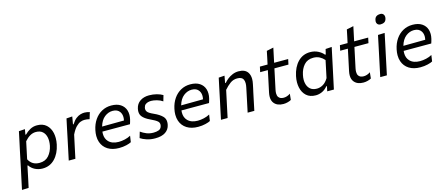

<svg xmlns="http://www.w3.org/2000/svg" viewBox="-63 -1421 5364 2305"><g transform="rotate(-15 2619.0 -268.0)"><path d="M-8.5 195Q3.5 140.5 14.5 87Q26 34.5 39 -26.5L90 -269Q100.5 -317 113 -375.5Q125 -433.5 138.5 -496L214.5 -501L202.5 -435H211.5Q239 -464.5 278 -486.2Q317 -508 364.5 -508Q437.5 -508 481 -468.2Q524.5 -428.5 538.5 -363.5Q544.5 -334 544.5 -302Q544.5 -264 536 -223.5Q513.5 -116 451.8 -52.5Q390 11 299.5 11Q249 11 206 -10.5Q163 -32 138 -70.5H130.5L120.5 -23Q108.5 35 97.8 86Q87 137 75 192ZM281 -64Q353.5 -64 395.5 -111.5Q437.5 -159 452.5 -230.5Q458.5 -261 458.5 -288.5Q458.5 -311 454.5 -332Q445.5 -378 415 -406Q384.5 -434 331 -434Q293 -434 258.2 -413.8Q223.5 -393.5 191.5 -356.5L146.5 -144Q168.5 -102.5 201.8 -83.2Q235 -64 281 -64Z M625 0Q636 -53.5 647.5 -105.5Q658 -156.5 671.5 -219L682 -268.5Q692 -317 704.2 -375.2Q716.5 -433.5 730 -496L803 -501L786.5 -406.5H794.5Q820.5 -448.5 848.5 -470.2Q876.5 -492 903.8 -500Q931 -508 954.5 -508Q972 -508 989.5 -504.8Q1007 -501.5 1020 -497L995.5 -415.5Q977 -420.5 961.5 -422Q946 -423.5 930.5 -423.5Q909 -423.5 882.8 -413.8Q856.5 -404 827.2 -374.5Q798 -345 768.5 -285L753.5 -215.5Q741 -156.5 730 -106Q719 -55 707.5 0Z M1250 11Q1166.5 11 1110.5 -24.2Q1054.5 -59.5 1032.5 -123Q1020.5 -158 1020.5 -199.5Q1020.5 -233.5 1028.5 -271.5Q1043.5 -343 1080 -396Q1116.5 -449 1169.5 -478Q1222.5 -507 1287 -507Q1358 -507 1402.5 -477.8Q1447 -448.5 1463 -398.5Q1471 -372.5 1471 -343.5Q1471 -316 1464 -286Q1461 -272.5 1456.5 -258Q1452 -243.5 1448 -231.5H1105Q1103.5 -217.5 1103.5 -204Q1103.5 -144 1139 -107Q1182 -61.5 1264.5 -61.5Q1301 -61.5 1341.2 -70.8Q1381.5 -80 1413.5 -98L1402 -20.5Q1383.5 -9.5 1341.2 0.8Q1299 11 1250 11ZM1287.5 -440.5Q1233 -440.5 1186.5 -404Q1140 -367.5 1117.5 -291L1389.5 -293.5L1390 -295Q1394.5 -315.5 1394.5 -334Q1394.5 -371 1376 -399Q1348.5 -440.5 1287.5 -440.5Z M1698.5 11Q1641.5 11 1594.8 -4.2Q1548 -19.5 1516.5 -40.5L1538.5 -115.5Q1571 -92 1609.8 -76.2Q1648.5 -60.5 1697 -60.5Q1733 -60.5 1761.8 -71Q1790.5 -81.5 1799 -117Q1801 -126 1801 -134Q1801 -157 1784 -173.5Q1760.5 -195.5 1695.5 -225Q1631.5 -254.5 1603.5 -291Q1584 -316 1584 -352.5Q1584 -369 1588 -388Q1600.5 -445.5 1646 -476.5Q1691.5 -507.5 1757.5 -507.5Q1807 -507.5 1851.2 -496Q1895.5 -484.5 1927 -465.5L1906 -393Q1875.5 -414.5 1835.2 -425.5Q1795 -436.5 1764.5 -436.5Q1748 -436.5 1728.5 -432.2Q1709 -428 1693.2 -415.2Q1677.5 -402.5 1672 -377Q1670 -368.5 1670 -361Q1670 -342 1681.5 -326.5Q1697 -305 1757 -278.5Q1825.5 -248 1861.5 -210.5Q1887.5 -183 1887.5 -141Q1887.5 -124.5 1883.5 -106Q1872.5 -52 1826.5 -20.5Q1780.5 11 1698.5 11Z M2232.5 11Q2149 11 2093 -24.2Q2037 -59.5 2015 -123Q2003 -158 2003 -199.5Q2003 -233.5 2011 -271.5Q2026 -343 2062.5 -396Q2099 -449 2152 -478Q2205 -507 2269.5 -507Q2340.5 -507 2385 -477.8Q2429.5 -448.5 2445.5 -398.5Q2453.5 -372.5 2453.5 -343.5Q2453.5 -316 2446.5 -286Q2443.5 -272.5 2439 -258Q2434.5 -243.5 2430.5 -231.5H2087.5Q2086 -217.5 2086 -204Q2086 -144 2121.5 -107Q2164.5 -61.5 2247 -61.5Q2283.5 -61.5 2323.8 -70.8Q2364 -80 2396 -98L2384.5 -20.5Q2366 -9.5 2323.8 0.8Q2281.5 11 2232.5 11ZM2270 -440.5Q2215.5 -440.5 2169 -404Q2122.5 -367.5 2100 -291L2372 -293.5L2372.5 -295Q2377 -315.5 2377 -334Q2377 -371 2358.5 -399Q2331 -440.5 2270 -440.5Z M2517 0Q2528.5 -55 2539.5 -107Q2550.5 -158 2563.5 -219L2574 -269Q2584 -317 2596.2 -375.2Q2608.5 -433.5 2622 -496L2695 -501L2679 -413H2687.5Q2705 -434.5 2732.5 -456.5Q2760 -478.5 2795.2 -493.2Q2830.5 -508 2870.5 -508Q2952.5 -508 2985 -456Q3005.5 -423.5 3005.5 -376.5Q3005.5 -348 2998 -314.5Q2993.5 -293.5 2989 -270.5Q2984 -247.5 2977.5 -219Q2965 -158 2954 -107Q2943 -55.5 2931.5 0H2848.5Q2860.5 -55.5 2871 -106.5Q2881.5 -157 2894 -215.5L2911 -297Q2917 -325 2917 -347.5Q2917 -375.5 2907.5 -395Q2890.5 -430 2832.5 -430Q2783.5 -430 2744.5 -401.2Q2705.5 -372.5 2670 -331L2645.5 -216Q2633 -156.5 2622 -105.8Q2611 -55 2599.5 0Z M3292.5 11Q3216 11 3178.5 -34.5Q3153 -65 3153 -114Q3153 -138 3159 -166.5Q3174.5 -240 3188.5 -305Q3202.5 -370 3215 -430.5H3119.5L3133.5 -496H3229Q3238 -539 3246.5 -577.5Q3254.5 -615.5 3263 -657L3348.5 -675Q3338 -625.5 3329.5 -585.5Q3321 -545 3310.5 -496H3485L3471 -430.5H3296.5L3243 -179Q3238 -154.5 3238 -135.5Q3238 -106 3250 -89Q3269.5 -61 3314.5 -61Q3333.5 -61 3355 -67.8Q3376.5 -74.5 3396.5 -89L3389 -13.5Q3374.5 -4 3347 3.5Q3319.5 11 3292.5 11Z M3837.5 0 3842.5 -23 3850.5 -61.5H3842.5Q3811 -23.5 3772.5 -6.2Q3734 11 3695 11Q3621.5 11 3578 -28.8Q3534.5 -68.5 3521 -133.5Q3514.5 -164 3514.5 -196.5Q3514.5 -233.5 3523 -273.5Q3545.5 -381 3607.2 -444.5Q3669 -508 3759.5 -508Q3813 -508 3856.8 -486Q3900.5 -464 3926 -432H3935L3950.5 -496L4027.5 -501Q4014.5 -442 4003 -386.5Q3991 -330.5 3978 -269L3926 -26.5Q3923 -13 3920.5 0ZM3728 -63Q3767.5 -63 3805 -85.2Q3842.5 -107.5 3870.5 -155.5L3915.5 -368Q3890.5 -397 3857 -415Q3823.5 -433 3778.5 -433Q3705.5 -433 3663.5 -385.5Q3621.5 -338 3607 -266.5Q3600 -235 3600 -206.5Q3600 -185 3604 -165.5Q3613 -119 3643.8 -91Q3674.5 -63 3728 -63Z M4287 11Q4210.5 11 4173 -34.5Q4147.5 -65 4147.5 -114Q4147.5 -138 4153.5 -166.5Q4169 -240 4183 -305Q4197 -370 4209.5 -430.5H4114L4128 -496H4223.5Q4232.5 -539 4241 -577.5Q4249 -615.5 4257.5 -657L4343 -675Q4332.5 -625.5 4324 -585.5Q4315.5 -545 4305 -496H4479.5L4465.5 -430.5H4291L4237.5 -179Q4232.5 -154.5 4232.5 -135.5Q4232.5 -106 4244.5 -89Q4264 -61 4309 -61Q4328 -61 4349.5 -67.8Q4371 -74.5 4391 -89L4383.5 -13.5Q4369 -4 4341.5 3.5Q4314 11 4287 11Z M4496.5 0Q4508 -55 4519 -106Q4530 -157 4543 -219L4553.5 -268.5Q4567.5 -336 4579 -389Q4590 -441.5 4601.5 -496L4685 -499Q4673 -442.5 4662 -390Q4650.5 -337.5 4636 -268.5L4625.5 -219Q4612.5 -157 4601.5 -106Q4590.5 -55 4579 0ZM4666 -610.5Q4639 -610.5 4625.5 -628.5Q4616 -640 4616 -658Q4616 -667 4618.5 -677.5Q4624.5 -707.5 4644.2 -720Q4664 -732.5 4691.5 -732.5Q4718.5 -732.5 4732 -713.5Q4741.5 -700.5 4741.5 -682.5Q4741.5 -674.5 4739.5 -665.5Q4733 -634.5 4713.8 -622.5Q4694.5 -610.5 4666 -610.5Z M4994.5 11Q4911 11 4855 -24.2Q4799 -59.5 4777 -123Q4765 -158 4765 -199.5Q4765 -233.5 4773 -271.5Q4788 -343 4824.5 -396Q4861 -449 4914 -478Q4967 -507 5031.5 -507Q5102.5 -507 5147 -477.8Q5191.5 -448.5 5207.5 -398.5Q5215.5 -372.5 5215.5 -343.5Q5215.5 -316 5208.5 -286Q5205.5 -272.5 5201 -258Q5196.5 -243.5 5192.5 -231.5H4849.5Q4848 -217.5 4848 -204Q4848 -144 4883.5 -107Q4926.5 -61.5 5009 -61.5Q5045.5 -61.5 5085.8 -70.8Q5126 -80 5158 -98L5146.5 -20.5Q5128 -9.5 5085.8 0.8Q5043.5 11 4994.5 11ZM5032 -440.5Q4977.5 -440.5 4931 -404Q4884.5 -367.5 4862 -291L5134 -293.5L5134.5 -295Q5139 -315.5 5139 -334Q5139 -371 5120.5 -399Q5093 -440.5 5032 -440.5Z"/></g></svg>

Font: Heraclito
Style: Italic
Weight: 400
Italic angle: -12°
Designer: Kostas Bartsokas (font) & Cristiano Sobral (main changes)
Foundry: Kostas Bartsokas (font) & Cristiano Sobral (main changes)
Version: Version 1.00;July 8, 2020;FontCreator 13.0.0.2655 64-bit